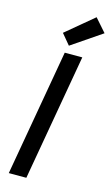

<svg xmlns="http://www.w3.org/2000/svg" viewBox="-142 -1006 619 1057"><g transform="rotate(15 167.5 -477.0)"><path d="M25 0 151 -720H251L125 0ZM163 -763 113 -823 270 -954 335 -880Z"/></g></svg>

Font: DM Sans 9pt Medium
Style: Italic
Weight: 500
Italic angle: -10°
Version: Version 4.004;gftools[0.9.30]